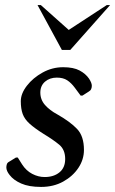

<svg xmlns="http://www.w3.org/2000/svg" viewBox="-20 -727 454 757"><path d="M142 10Q94 10 63.5 -3.5Q33 -17 18 -37Q5 -53 5 -67Q5 -73 7 -79.5Q9 -86 17 -90L43 -106H50L67 -79Q83 -54 107 -41.5Q131 -29 156 -29Q192 -29 214.5 -47.5Q237 -66 237 -100Q237 -137 213.5 -156.5Q190 -176 152 -199Q117 -221 97 -239Q77 -257 69.5 -277.5Q62 -298 62 -328Q62 -358 86 -389Q110 -420 148 -441Q186 -462 229 -462Q270 -462 294 -449Q318 -436 331 -417Q342 -400 342 -389Q342 -382 339.5 -376Q337 -370 330 -366L305 -350H298L275 -381Q261 -400 245 -410.5Q229 -421 204 -421Q176 -421 157.5 -405Q139 -389 139 -362Q139 -334 157.5 -313Q176 -292 206 -276Q257 -247 284 -218.5Q311 -190 311 -136Q311 -98 289 -65Q267 -32 229 -11Q191 10 142 10ZM224 -530 128 -707H141L251 -609L401 -707H414L257 -530Z"/></svg>

Font: Spectral Medium
Style: Italic
Weight: 500
Italic angle: -10°
Designer: Jean-Baptiste Levee
Foundry: Production Type
Version: Version 2.001